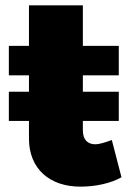

<svg xmlns="http://www.w3.org/2000/svg" viewBox="-20 -687 489 716"><path d="M397 -165C373 -156 351 -149 335 -149C307 -149 289 -166 289 -201V-236H423V-345H289V-406H423V-516H289V-667H88V-516H13V-406H88V-345H13V-236H88V-170C88 -57 166 10 282 9C337 9 395 -4 433 -26Z"/></svg>

Font: Montserrat ExtraBold
Style: Regular
Weight: 800
Designer: Julieta Ulanovsky
Foundry: Julieta Ulanovsky
Version: Version 4.000